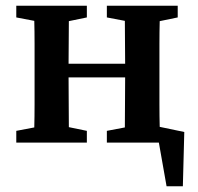

<svg xmlns="http://www.w3.org/2000/svg" viewBox="-20 -499 694 672"><path d="M354 -438V-479H602V-438L539 -425Q538 -388 538 -345Q538 -302 538 -269V-210Q538 -177 538 -134.5Q538 -92 539 -55L625 -37L620 153H563L536 0H354V-41L417 -53Q417 -90 417.5 -136Q418 -182 418 -228H220Q220 -182 220.5 -136Q221 -90 221 -54L284 -41V0H37V-41L100 -53Q101 -91 101 -134Q101 -177 101 -210V-269Q101 -302 101 -345.5Q101 -389 100 -426L37 -438V-479H284V-438L221 -425Q221 -391 220.5 -350Q220 -309 220 -276H418Q418 -309 417.5 -350Q417 -391 417 -426Z"/></svg>

Font: Source Serif 4 Semibold
Style: Regular
Weight: 600
Designer: Frank Grießhammer
Foundry: Adobe
Version: Version 4.005;hotconv 1.1.0;makeotfexe 2.6.0